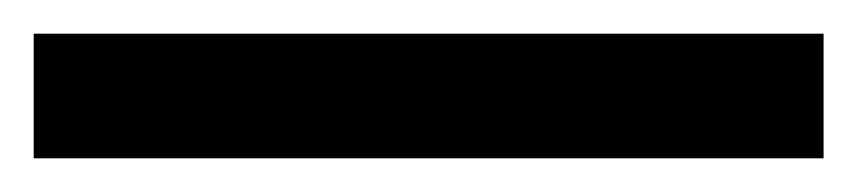

<svg xmlns="http://www.w3.org/2000/svg" viewBox="-23 -854 509 114"><path d="M466 -760V-834H-3V-760Z"/></svg>

Font: Noto Sans Sinhala UI Condensed Medium
Style: Regular
Weight: 500
Width: 3
Designer: Jelle Bosma - Monotype Design Team
Foundry: Monotype Imaging Inc.
Version: Version 2.006